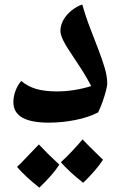

<svg xmlns="http://www.w3.org/2000/svg" viewBox="-20 -530 551 861"><path d="M198.2 20Q40 20 40 -71.8Q40 -96.7 49.3 -122.1Q58.6 -147.5 75.2 -167Q104 -142.6 141.8 -131.3Q179.7 -120.1 234.9 -120.1Q311.5 -120.1 389.2 -144Q359.4 -199.7 326.2 -248.5Q276.9 -321.3 263.9 -347.9Q251 -374.5 251 -391.1Q251 -417 264.4 -440.7Q277.8 -464.4 301.3 -483.2Q324.7 -502 349.1 -509.8Q364.7 -454.1 384.3 -403.8Q403.8 -353.5 420.9 -308.8Q438 -264.2 449.5 -225.8Q460.9 -187.5 460.9 -155.8Q460.9 -139.2 447.8 -97.2Q434.6 -55.2 419.9 -25.9Q377.9 -3.9 318.1 8.1Q258.3 20 198.2 20ZM246.1 208.5Q216.3 254.4 156.2 311.5Q92.3 260.7 56.2 218.3Q64 211.4 71.5 204.1Q79.1 196.8 154.3 117.7Q189 155.3 246.1 208.5ZM441.9 186.5Q410.2 234.9 353 289.6Q291 241.2 252.9 197.3Q277.3 175.8 305.4 145.5Q333.5 115.2 350.1 95.2Q369.6 116.2 441.9 186.5Z"/></svg>

Font: Droid Arabic Naskh
Style: Bold
Weight: 700
Designer: Pascal Zoghbi
Foundry: Ascender Corporation
Version: Version 1.00